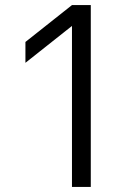

<svg xmlns="http://www.w3.org/2000/svg" viewBox="-20 -735 496 755"><path d="M263 -715H337V0H263V-633L80 -488V-570Z"/></svg>

Font: Wix Madefor Display
Style: Regular
Weight: 400
Designer: Dalton Maag Ltd
Foundry: Dalton Maag Ltd
Version: Version 3.100